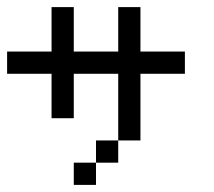

<svg xmlns="http://www.w3.org/2000/svg" viewBox="-20 -520 602 540"><path d="M125 -312.5V-375H187.5V-312.5ZM187.5 -312.5V-375H250V-312.5ZM250 -312.5V-375H312.5V-312.5ZM312.5 -312.5V-375H375V-312.5ZM375 -312.5V-375H437.5V-312.5ZM187.5 0V-62.5H250V0ZM0 -312.5V-375H62.5V-312.5ZM62.5 -312.5V-375H125V-312.5ZM437.5 -312.5V-375H500V-312.5ZM312.5 -375V-437.5H375V-375ZM312.5 -250V-312.5H375V-250ZM312.5 -187.5V-250H375V-187.5ZM312.5 -125V-187.5H375V-125ZM250 -62.5V-125H312.5V-62.5ZM125 -375V-437.5H187.5V-375ZM125 -250V-312.5H187.5V-250ZM125 -187.5V-250H187.5V-187.5ZM125 -437.5V-500H187.5V-437.5ZM312.5 -437.5V-500H375V-437.5Z"/></svg>

Font: AprilSans
Style: Regular
Weight: 400
Designer: typesprite
Version: Version 1.001;PS 001.001;hotconv 1.0.88;makeotf.lib2.5.64775